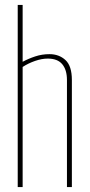

<svg xmlns="http://www.w3.org/2000/svg" viewBox="-20 -760 364 780"><path d="M52 0V-740H72V-509Q96 -522 123.5 -531Q151 -540 181 -540Q220 -540 246 -516Q272 -492 272 -435V0H252V-435Q252 -476 233 -499Q214 -522 174 -522Q150 -522 122.5 -512.5Q95 -503 72 -488V0Z"/></svg>

Font: Georama Condensed Thin
Style: Regular
Weight: 100
Width: 3
Designer: Jean-Baptiste Levee
Foundry: Production Type
Version: Version 1.000